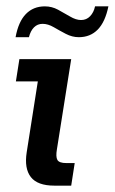

<svg xmlns="http://www.w3.org/2000/svg" viewBox="-20 -584 361 604"><path d="M151 0Q98 0 77 -27Q56 -54 64 -105L99 -328H30L41 -398H204L159 -114Q155 -91 160.5 -81Q166 -71 189 -71H215L204 0ZM228 -467Q207 -467 187 -477.5Q167 -488 149 -498.5Q131 -509 114 -509Q98 -509 87 -498Q76 -487 71 -467H29Q38 -516 61.5 -540Q85 -564 121 -564Q143 -564 162.5 -553.5Q182 -543 200.5 -532Q219 -521 235 -521Q252 -521 263.5 -533Q275 -545 279 -564H321Q311 -515 287.5 -491Q264 -467 228 -467Z"/></svg>

Font: Rokkitt SemiBold Medium
Style: Italic
Weight: 500
Italic angle: -9°
Version: Version 3.103